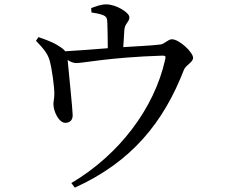

<svg xmlns="http://www.w3.org/2000/svg" viewBox="-20 -803 1040 880"><path d="M399 -746C419 -743 440 -739 454 -733C470 -725 471 -718 472 -697C473 -671 474 -617 474 -582C411 -577 335 -571 279 -568C273 -576 264 -583 248 -593C222 -610 188 -622 156 -633L145 -616C172 -587 198 -562 208 -524C217 -492 230 -404 229 -370C229 -352 224 -335 225 -323C226 -291 250 -239 281 -240C301 -241 314 -253 313 -277C313 -301 294 -482 290 -528C305 -519 316 -514 330 -514C364 -514 479 -540 724 -548C738 -548 741 -546 737 -530C687 -305 525 -93 307 36L323 57C583 -61 729 -241 823 -483C831 -505 865 -517 865 -538C865 -563 802 -623 768 -623C750 -623 734 -601 715 -599C676 -594 606 -591 545 -587L550 -667C553 -697 573 -702 573 -724C573 -745 513 -783 467 -783C442 -783 421 -774 398 -766Z"/></svg>

Font: Noto Serif KR Medium
Style: Regular
Weight: 500
Designer: Ryoko NISHIZUKA 西塚涼子 (kana & ideographs); Frank Grießhammer (Latin, Greek & Cyrillic); Wenlong ZHANG 张文龙 (bopomofo); San
Foundry: Adobe
Version: Version 2.001;hotconv 1.1.0;makeotfexe 2.6.0